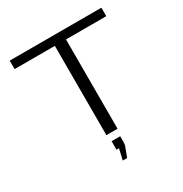

<svg xmlns="http://www.w3.org/2000/svg" viewBox="-198 -842 1122 1177"><g transform="rotate(-30 363.0 -253.5)"><path d="M331 48H392V89Q390 103 390 110L362 185H331L349 108H331ZM37 -632V-692H686V-632H401V0H322V-632Z"/></g></svg>

Font: Coval
Style: ExtraLight
Weight: 250
Foundry: Context Ltd
Version: Version 001.000